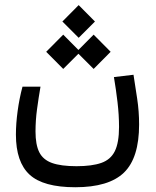

<svg xmlns="http://www.w3.org/2000/svg" viewBox="-20 -581 626 771"><path d="M282.2 170.9Q153.8 170.9 98.9 120.4Q43.9 69.8 43.9 -40.5Q43.9 -84.5 50.8 -135Q57.6 -185.5 70.3 -232.9H142.6Q134.8 -187.5 128.7 -142.6Q122.6 -97.7 122.6 -52.7Q122.6 0 137.7 30.3Q152.8 60.5 189 73.5Q225.1 86.4 287.1 86.4Q349.1 86.4 386.7 73.2Q424.3 60.1 441.2 25.9Q458 -8.3 458 -71.3Q458 -119.1 451.9 -170.7Q445.8 -222.2 437.5 -271.5L516.1 -280.8Q522.9 -236.3 530.8 -185.1Q538.6 -133.8 538.6 -81.1Q538.6 53.2 477.8 112.1Q417 170.9 282.2 170.9ZM356 -304.2 294.9 -365.2 233.9 -304.2 165.5 -373 233.9 -441.9 294.9 -380.4 356 -441.9 424.3 -373ZM295.9 -429.2 230.5 -494.6 295.9 -560.5 361.3 -494.6Z"/></svg>

Font: Cascadia Mono SemiLight
Style: Regular
Weight: 350
Monospace: yes
Designer: Aaron Bell
Foundry: Saja Typeworks
Version: Version 2404.023; ttfautohint (v1.8.4)